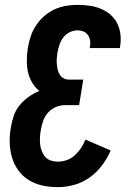

<svg xmlns="http://www.w3.org/2000/svg" viewBox="-20 -763 540 791"><path d="M218 8Q186 8 155.5 1.5Q125 -5 99.5 -20.5Q74 -36 56 -60.5Q38 -85 29.5 -114Q21 -143 20 -175Q19 -207 25 -239Q29 -263 37 -286.5Q45 -310 61 -329.5Q77 -349 98 -364Q119 -379 142 -388Q124 -403 112 -423.5Q100 -444 95 -467.5Q90 -491 90.5 -516.5Q91 -542 95 -567Q99 -591 107 -614.5Q115 -638 129 -659Q143 -680 162.5 -697Q182 -714 205 -724.5Q228 -735 252 -739Q276 -743 299 -743Q324 -743 348.5 -739.5Q373 -736 395 -727Q417 -718 434.5 -703Q452 -688 462.5 -667.5Q473 -647 476 -622.5Q479 -598 475 -573Q475 -571 474.5 -569Q474 -567 474 -565H350Q350 -565 350 -566Q350 -567 350 -568Q353 -581 351.5 -594Q350 -607 343 -617.5Q336 -628 324.5 -633Q313 -638 299 -638Q283 -638 267.5 -630.5Q252 -623 241.5 -609.5Q231 -596 225.5 -580Q220 -564 217 -548Q215 -536 214 -524Q213 -512 214 -500Q215 -488 217.5 -476.5Q220 -465 226.5 -455Q233 -445 243 -440Q253 -435 266 -435H323L306 -330H248Q229 -330 210 -322Q191 -314 177.5 -298.5Q164 -283 157.5 -264Q151 -245 148 -226Q145 -211 144.5 -196Q144 -181 145.5 -167Q147 -153 152.5 -139.5Q158 -126 167 -116Q176 -106 190 -101.5Q204 -97 218 -97Q237 -97 255.5 -103.5Q274 -110 288.5 -123.5Q303 -137 314 -153.5Q325 -170 332 -188L436 -143Q422 -111 400.5 -82Q379 -53 349.5 -32Q320 -11 286 -1.5Q252 8 218 8Z"/></svg>

Font: Iosevka SS04 Extrabold
Style: Italic
Weight: 800
Italic angle: -9°
Monospace: yes
Designer: Belleve Invis
Foundry: Belleve Invis
Version: Version 19.0.0; ttfautohint (v1.8.4)